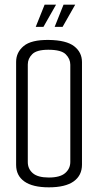

<svg xmlns="http://www.w3.org/2000/svg" viewBox="-20 -799 419 822"><path d="M189 3Q120 3 84.5 -22Q49 -47 49 -93V-534Q49 -575 81.5 -602Q114 -629 189 -628Q264 -627 297.5 -601Q331 -575 331 -533V-94Q331 -48 295.5 -22.5Q260 3 189 3ZM189 -39Q237 -39 259 -58Q281 -77 281 -106V-522Q281 -547 261.5 -566.5Q242 -586 187 -586Q137 -586 118 -567Q99 -548 99 -523V-105Q99 -76 120.5 -57.5Q142 -39 189 -39ZM133 -684 171 -779H220L166 -684ZM214 -684 252 -779H302L248 -684Z"/></svg>

Font: Smooch Sans Thin
Style: Regular
Weight: 400
Version: Version 1.010